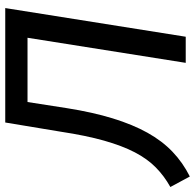

<svg xmlns="http://www.w3.org/2000/svg" viewBox="-38 -720 761 750"><g transform="rotate(-90 343.0 -344.5)"><path d="M29 16 -12 -60Q31 -84 64.5 -117Q98 -150 123.5 -199Q149 -248 169 -318.5Q189 -389 204 -488L240 -705H687L575 0H473L571 -618H320L296 -464Q280 -363 256 -285Q232 -207 200 -149.5Q168 -92 125.5 -51.5Q83 -11 29 16Z"/></g></svg>

Font: Nunito Sans 10pt SemiCondensed SemiBold
Style: Italic
Weight: 600
Width: 4
Italic angle: -9°
Designer: Vernon Adams
Foundry: Vernon Adams
Version: Version 3.101;gftools[0.9.27]